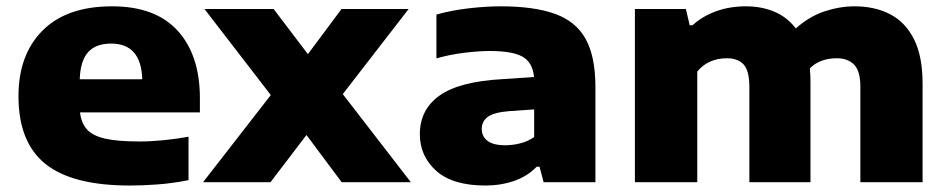

<svg xmlns="http://www.w3.org/2000/svg" viewBox="-20 -577 3002 608"><path d="M391 10.5Q209 10.5 123.8 -58Q38.5 -126.5 38.5 -272.5Q38.5 -404 115 -480.5Q191.5 -557 335 -557Q472.5 -557 542.8 -479.5Q613 -402 613 -266V-221H233.5Q237 -188 254.8 -167.8Q272.5 -147.5 312.2 -138.2Q352 -129 422 -129Q457 -129 497.8 -133Q538.5 -137 577 -144V-6.5Q526 3.5 479.5 7Q433 10.5 391 10.5ZM332 -439Q283.5 -439 259 -411.8Q234.5 -384.5 232.5 -326H430.5Q427 -439 332 -439Z M623 0 837.5 -276 627.5 -548.5H846.5L955 -405.5L1061.5 -548.5H1274L1065.5 -279L1281 0H1062L950.5 -149.5L836.5 0Z M1517 10.5Q1413.5 10.5 1361.5 -36Q1309.5 -82.5 1309.5 -152Q1309.5 -230 1372 -274.5Q1434.5 -319 1572.5 -326.5L1671 -333Q1667 -379 1635.2 -397.2Q1603.5 -415.5 1531 -415.5Q1496 -415.5 1449.5 -409.8Q1403 -404 1362 -392V-531Q1410.5 -544.5 1465.2 -550.8Q1520 -557 1566 -557Q1671 -557 1737.2 -533.2Q1803.5 -509.5 1834.5 -453.8Q1865.5 -398 1865.5 -301V0H1701.5L1688.5 -49H1679.5Q1650 -18.5 1607.8 -4Q1565.5 10.5 1517 10.5ZM1505.5 -168.5Q1505.5 -145 1523.8 -131Q1542 -117 1580 -117Q1603 -117 1627.2 -123Q1651.5 -129 1671.5 -143V-230.5L1591.5 -225Q1543.5 -221 1524.5 -206.8Q1505.5 -192.5 1505.5 -168.5Z M1990.5 0V-548.5H2152L2164 -497H2173Q2204 -525.5 2247.2 -541.2Q2290.5 -557 2342.5 -557Q2391.5 -557 2432 -540Q2472.5 -523 2500 -487Q2543.5 -525.5 2591.5 -541.2Q2639.5 -557 2686.5 -557Q2750 -557 2798.5 -532Q2847 -507 2874.2 -453Q2901.5 -399 2901.5 -312.5V0H2704.5V-301.5Q2704.5 -353 2684.2 -372.8Q2664 -392.5 2630.5 -392.5Q2576 -392.5 2544.5 -360.5Q2546.5 -339 2546.5 -315V0H2353V-301.5Q2353 -353 2334.8 -372.8Q2316.5 -392.5 2282.5 -392.5Q2222.5 -392.5 2188 -350.5V0Z"/></svg>

Font: Encode Sans Expanded ExtraBold
Style: Regular
Weight: 800
Width: 7
Designer: Multiple Designers
Foundry: Impallari Type
Version: Version 3.000; ttfautohint (v1.8.3) -l 8 -r 50 -G 200 -x 14 